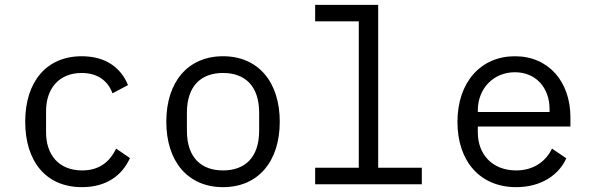

<svg xmlns="http://www.w3.org/2000/svg" viewBox="-20 -760 2440 792"><path d="M318 12C422 12 485 -39 516 -108L459 -147C432 -91 388 -57 319 -57C222 -57 170 -122 170 -214V-302C170 -394 223 -459 317 -459C381 -459 425 -428 444 -375L508 -409C479 -480 417 -528 317 -528C171 -528 84 -422 84 -258C84 -95 169 12 318 12Z M900 12C1045 12 1134 -94 1134 -258C1134 -422 1045 -528 900 -528C755 -528 666 -422 666 -258C666 -94 755 12 900 12ZM900 -57C811 -57 751 -109 751 -221V-295C751 -407 811 -459 900 -459C989 -459 1049 -407 1049 -295V-221C1049 -109 989 -57 900 -57Z M1280 0H1720V-68H1540V-740H1280V-672H1460V-68H1280Z M2109 12C2212 12 2285 -38 2316 -107L2257 -147C2230 -91 2178 -57 2109 -57C2012 -57 1951 -122 1951 -214V-238H2333V-276C2333 -422 2244 -528 2104 -528C1964 -528 1867 -422 1867 -257C1867 -94 1961 12 2109 12ZM2104 -462C2189 -462 2247 -400 2247 -309V-298H1951V-305C1951 -395 2016 -462 2104 -462Z"/></svg>

Font: IBM Mono
Style: Regular
Weight: 400
Monospace: yes
Designer: Mike Abbink, Paul van der Laan, Pieter van Rosmalen
Foundry: Bold Monday
Version: Version 2.3